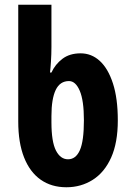

<svg xmlns="http://www.w3.org/2000/svg" viewBox="-20 -780 553 810"><path d="M260 10Q197 10 151.5 -22Q106 -54 81.5 -116Q57 -178 57 -267V-760H197V-582Q197 -552 195 -521Q193 -490 191 -474H197Q213 -509 243.5 -532Q274 -555 320 -555Q366 -555 401 -523Q436 -491 456.5 -428Q477 -365 477 -272Q477 -178 449 -115.5Q421 -53 371.5 -21.5Q322 10 260 10ZM267 -108Q300 -108 317 -146.5Q334 -185 334 -273Q334 -356 316.5 -397Q299 -438 271 -438Q233 -438 215 -400.5Q197 -363 197 -290V-264Q197 -182 216 -145Q235 -108 267 -108Z"/></svg>

Font: Noto Sans Display Condensed
Style: Bold
Weight: 700
Width: 3
Designer: Monotype Design Team
Foundry: Monotype Imaging Inc.
Version: Version 2.003